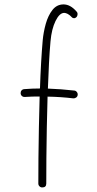

<svg xmlns="http://www.w3.org/2000/svg" viewBox="-20 -823 437 863"><path d="M72.8 -403.8Q72.3 -411.1 76.9 -416.5Q81.5 -421.9 89.4 -422.4Q126.5 -425.3 159.7 -425.3Q161.6 -485.8 164.8 -541Q168 -596.2 171.9 -641.1Q175.3 -678.7 185.8 -716.1Q196.3 -753.4 215.8 -778.3Q235.4 -803.2 265.6 -803.2Q296.4 -803.2 324.2 -771Q329.1 -766.1 328.6 -758.5Q328.1 -751 324.2 -746.6Q314.9 -737.3 304.7 -743.7Q293.9 -755.4 284.7 -760.3Q275.4 -765.1 268.6 -765.1Q247.6 -765.1 229.7 -728.8Q211.9 -692.4 207 -637.2Q203.1 -593.3 200.2 -538.8Q197.3 -484.4 195.3 -424.8Q225.1 -423.8 254.2 -421.6Q283.2 -419.4 313.5 -416Q320.8 -415.5 325.4 -409.4Q330.1 -403.3 329.1 -396.5Q328.6 -389.2 322.5 -384.8Q316.4 -380.4 309.6 -380.9Q252.9 -387.7 193.8 -388.7Q191.9 -319.3 190.4 -249Q189 -178.7 188.5 -114Q188 -49.3 188 2Q188 19.5 169.9 19.5Q162.6 19.5 157.5 14.4Q152.3 9.3 152.3 2Q152.3 -49.3 152.8 -113.8Q153.3 -178.2 154.8 -248.8Q156.2 -319.3 158.2 -389.2Q141.6 -389.2 125.2 -388.9Q108.9 -388.7 91.8 -387.2Q84 -386.7 78.6 -391.4Q73.2 -396 72.8 -403.8Z"/></svg>

Font: Mikhak-FD ExtraLight
Style: Regular
Weight: 200
Designer: Amin Abedi
Version: Version 3.2